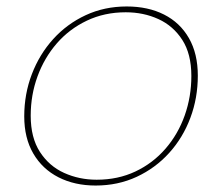

<svg xmlns="http://www.w3.org/2000/svg" viewBox="-20 -567 687 594"><path d="M276 7Q211 7 161 -18.5Q111 -44 83 -92Q55 -140 55 -207Q55 -276 78.5 -337.5Q102 -399 144.5 -446Q187 -493 245 -520Q303 -547 372 -547Q438 -547 487.5 -522Q537 -497 564.5 -449Q592 -401 592 -333Q592 -264 569 -202.5Q546 -141 503.5 -94Q461 -47 403 -20Q345 7 276 7ZM279 -11Q345 -11 399 -36.5Q453 -62 492 -107Q531 -152 551.5 -210Q572 -268 572 -332Q572 -400 544 -443.5Q516 -487 470 -508Q424 -529 369 -529Q303 -529 248.5 -503Q194 -477 155.5 -432.5Q117 -388 96 -330.5Q75 -273 75 -209Q75 -141 103.5 -97Q132 -53 178.5 -32Q225 -11 279 -11Z"/></svg>

Font: Poppins Variable
Style: Italic
Weight: 100
Italic angle: -10°
Designer: Jonny Pinhorn
Foundry: Indian Type Foundry
Version: Version 6.000